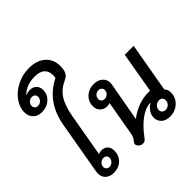

<svg xmlns="http://www.w3.org/2000/svg" viewBox="-257 -1286 1526 1526"><g transform="rotate(-45 505.5 -523.5)"><path d="M80 -76Q80 -82 82 -98L159 -540Q178 -651 232 -728Q286 -805 380 -853Q382 -873 382 -880Q382 -928 353.5 -952.5Q325 -977 270 -977Q176 -977 119 -920L118 -918Q147 -929 168 -929Q202 -929 222.5 -908Q243 -887 243 -855Q243 -803 205 -769Q167 -735 111 -735Q66 -735 38.5 -762Q11 -789 11 -834Q11 -891 49 -942.5Q87 -994 150 -1025.5Q213 -1057 284 -1057Q372 -1057 423 -1012Q474 -967 474 -892Q474 -856 466 -835Q458 -814 445.5 -803.5Q433 -793 412 -783Q348 -754 312.5 -698Q277 -642 259 -540L196 -180Q215 -187 230 -187Q264 -187 283 -167Q302 -147 302 -112Q302 -59 266.5 -24.5Q231 10 175 10Q132 10 106 -13.5Q80 -37 80 -76ZM176 -844Q176 -860 165.5 -869Q155 -878 138 -878Q118 -878 103 -863Q88 -848 88 -828Q88 -813 98 -803Q108 -793 124 -793Q146 -793 161 -808Q176 -823 176 -844ZM235 -99Q235 -114 225 -123.5Q215 -133 199 -133Q178 -133 162.5 -118Q147 -103 147 -83Q147 -68 157.5 -58Q168 -48 183 -48Q204 -48 219.5 -63.5Q235 -79 235 -99Z M708 -75Q708 -106 725 -132.5Q742 -159 771 -176L772 -179Q718 -179 657.5 -134.5Q597 -90 539 -10Q525 9 502 9Q485 9 471 -2Q453 -16 453 -32Q453 -45 463 -55Q483 -77 490 -110L542 -407Q524 -401 511 -401Q477 -401 453.5 -423.5Q430 -446 430 -482Q430 -534 467 -568.5Q504 -603 560 -603Q605 -603 633 -578.5Q661 -554 661 -516Q661 -509 659 -497L600 -169Q646 -206 703 -227.5Q760 -249 818 -249L839 -248L899 -593H999L926 -176Q947 -155 947 -121Q947 -85 928.5 -55Q910 -25 878 -7.5Q846 10 808 10Q761 10 734.5 -14.5Q708 -39 708 -75ZM589 -507Q589 -521 578.5 -531.5Q568 -542 553 -542Q531 -542 516 -528Q501 -514 501 -491Q501 -476 511.5 -466.5Q522 -457 538 -457Q559 -457 574 -472Q589 -487 589 -507ZM874 -108Q874 -124 863.5 -134.5Q853 -145 835 -145Q813 -145 796 -128.5Q779 -112 779 -90Q779 -74 790.5 -63.5Q802 -53 819 -53Q842 -53 858 -69Q874 -85 874 -108Z"/></g></svg>

Font: Niramit Medium
Style: Italic
Weight: 500
Italic angle: -10°
Designer: Katatrad Aksorn Co.,Ltd.
Foundry: Cadson Demak Co.,Ltd.
Version: Version 1.000; ttfautohint (v1.6)